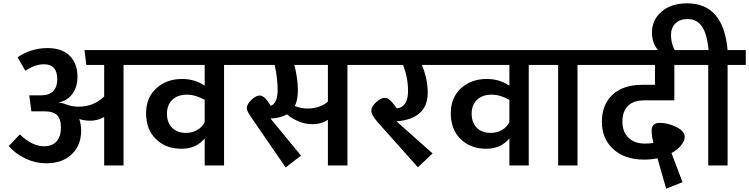

<svg xmlns="http://www.w3.org/2000/svg" viewBox="-20 -991 4487 1150"><path d="M822 -691V-602H720V0H604V-290Q565 -268 520 -268Q486 -268 455 -278Q466 -245 466 -208Q466 -121 410 -67Q354 -13 256 -13Q192 -13 133 -41Q74 -69 32 -116L99 -186Q172 -115 244 -115Q292 -115 318.5 -144Q345 -173 345 -226Q345 -280 321 -302Q297 -324 250 -324H168L155 -420H226Q274 -420 298.5 -445Q323 -470 323 -516Q323 -606 244 -606Q189 -606 132 -567L85 -648Q167 -703 265 -703Q351 -703 397.5 -657Q444 -611 444 -532Q444 -472 415 -430.5Q386 -389 328 -376Q351 -376 376 -366Q412 -352 451 -352Q541 -352 604 -413V-602H497L486 -691Z M1431 -691V-602H1322V0H1206V-162Q1155 -100 1067 -100Q973 -100 914 -158Q855 -216 855 -312Q855 -406 916 -462Q977 -518 1071 -518Q1146 -518 1206 -478V-602H782V-691ZM1095 -195Q1130 -195 1160 -211.5Q1190 -228 1206 -259V-393Q1151 -424 1099 -424Q1045 -424 1012.5 -393.5Q980 -363 980 -310Q980 -257 1010.5 -226Q1041 -195 1095 -195Z M2170 -691V-602H2061V0H1944V-273Q1903 -247 1853 -247Q1771 -247 1699 -306Q1661 -284 1600 -281L1783 -59L1691 12L1485 -288Q1458 -327 1458 -342Q1458 -366 1485.5 -392.5Q1513 -419 1536 -419Q1565 -419 1602 -357Q1643 -373 1643 -454Q1643 -522 1625 -602H1391V-691ZM1944 -382V-602H1743Q1764 -523 1764 -450Q1764 -391 1746 -356Q1782 -341 1822 -341Q1895 -341 1944 -382Z M2647 -691V-602H2507Q2542 -517 2542 -436Q2542 -280 2355 -264L2571 -72L2483 11L2244 -257Q2204 -302 2204 -328Q2204 -353 2233 -379Q2262 -405 2285 -405Q2297 -405 2309 -396.5Q2321 -388 2329.5 -377.5Q2338 -367 2357 -342Q2424 -350 2424 -446Q2424 -526 2394 -602H2130V-691Z M3256 -691V-602H3147V0H3031V-162Q2980 -100 2892 -100Q2798 -100 2739 -158Q2680 -216 2680 -312Q2680 -406 2741 -462Q2802 -518 2896 -518Q2971 -518 3031 -478V-602H2607V-691ZM2920 -195Q2955 -195 2985 -211.5Q3015 -228 3031 -259V-393Q2976 -424 2924 -424Q2870 -424 2837.5 -393.5Q2805 -363 2805 -310Q2805 -257 2835.5 -226Q2866 -195 2920 -195Z M3549 -691V-602H3439V0H3323V-602H3216V-691Z M3840 -390Q3774 -390 3741 -356.5Q3708 -323 3708 -262Q3708 -202 3744 -166.5Q3780 -131 3843 -131Q3877 -131 3894 -135Q3883 -177 3883 -208Q3883 -255 3931 -255Q3980 -255 4030.5 -230.5Q4081 -206 4081 -171Q4081 -147 4060 -121Q4039 -95 4002 -74L4068 100L3970 139L3918 -43Q3880 -35 3838 -35Q3721 -35 3653 -98Q3585 -161 3585 -261Q3585 -364 3648.5 -423.5Q3712 -483 3828 -483H3903V-602H3509V-691H4150V-602H4019V-390Z M4447 -691V-602H4338V0H4222V-602H4115V-691H4224Q4215 -789 4184 -833Q4153 -877 4098 -877Q4052 -877 4025.5 -850.5Q3999 -824 3999 -782Q3999 -726 4028 -679L3953 -661Q3885 -711 3885 -796Q3885 -871 3942 -921Q3999 -971 4096 -971Q4313 -971 4338 -691Z"/></svg>

Font: FiraGO Medium
Style: Regular
Weight: 500
Designer: bBox Type
Foundry: bBox Type GmbH
Version: Version 1.001;PS 001.001;hotconv 1.0.88;makeotf.lib2.5.64775